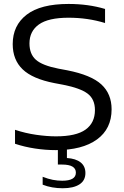

<svg xmlns="http://www.w3.org/2000/svg" viewBox="-20 -770 646 997"><path d="M269.5 9.5Q216 9.5 161.8 1.2Q107.5 -7 58 -23.5V-96Q112 -78 168 -70Q224 -62 270.5 -62Q375.5 -62 424.2 -97Q473 -132 473 -198.5Q473 -255 435 -283.8Q397 -312.5 307.5 -330L262.5 -338.5Q149 -360.5 97.5 -410Q46 -459.5 46 -541Q46 -638 118.5 -693.8Q191 -749.5 336 -749.5Q438.5 -749.5 525.5 -723.5V-650.5Q435.5 -678 336.5 -678Q231 -678 182 -643Q133 -608 133 -544.5Q133 -489.5 166.2 -459.8Q199.5 -430 283.5 -413.5L329 -405Q453.5 -380.5 506.5 -331.5Q559.5 -282.5 559.5 -202.5Q559.5 -101 483.5 -45.8Q407.5 9.5 269.5 9.5ZM306 207.5Q248.5 207.5 201.5 189V148Q229.5 159 254.2 163.8Q279 168.5 303 168.5Q374 168.5 374 126.5Q374 84.5 302.5 84.5H280.5V-10H327.5V50.5Q373.5 53.5 398.5 73.2Q423.5 93 423.5 128.5Q423.5 167.5 392.5 187.5Q361.5 207.5 306 207.5Z"/></svg>

Font: Encode Sans Expanded Expanded
Style: Regular
Weight: 400
Width: 7
Designer: Multiple Designers
Foundry: Impallari Type
Version: Version 3.000; ttfautohint (v1.8.3) -l 8 -r 50 -G 200 -x 14 